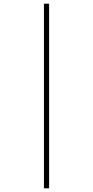

<svg xmlns="http://www.w3.org/2000/svg" viewBox="-20 -780 504 1040"><path d="M218 240V-760H246V240Z"/></svg>

Font: Noto Serif Condensed Thin
Style: Regular
Weight: 100
Width: 3
Designer: Monotype Design Team
Foundry: Monotype Imaging Inc.
Version: Version 2.013; ttfautohint (v1.8.4.7-5d5b)